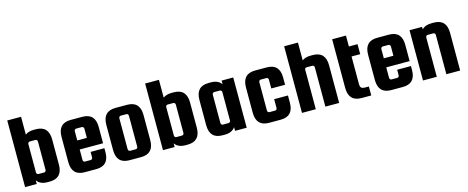

<svg xmlns="http://www.w3.org/2000/svg" viewBox="-36 -1219 4388 1801"><g transform="rotate(-15 2158.0 -318.5)"><path d="M261 -498H282Q406 -498 406 -366V-122Q406 10 282 10H261Q189 10 158 -36V0H45V-647H179V-474Q211 -498 261 -498ZM179 -382V-106Q179 -98 184.5 -92Q190 -86 198 -86H253Q261 -86 266.5 -92Q272 -98 272 -106V-382Q272 -390 266.5 -396Q261 -402 253 -402H198Q190 -402 184.5 -396Q179 -390 179 -382Z M734 -498Q858 -498 858 -366V-208H631V-106Q631 -98 636.5 -92Q642 -86 650 -86H705Q713 -86 718.5 -92Q724 -98 724 -106V-160H858V-122Q858 10 734 10H621Q497 10 497 -122V-366Q497 -498 621 -498ZM631 -296H724V-386Q724 -394 718.5 -400Q713 -406 705 -406H650Q642 -406 636.5 -400Q631 -394 631 -386Z M1293 -366V-122Q1293 10 1169 10H1056Q932 10 932 -122V-366Q932 -498 1056 -498H1169Q1293 -498 1293 -366ZM1159 -94V-395Q1159 -403 1153.5 -409Q1148 -415 1140 -415H1085Q1077 -415 1071.5 -409Q1066 -403 1066 -395V-94Q1066 -86 1071.5 -80Q1077 -74 1085 -74H1140Q1148 -74 1153.5 -80Q1159 -86 1159 -94Z M1600 -498H1621Q1745 -498 1745 -366V-122Q1745 10 1621 10H1600Q1528 10 1497 -36V0H1384V-647H1518V-474Q1550 -498 1600 -498ZM1518 -382V-106Q1518 -98 1523.5 -92Q1529 -86 1537 -86H1592Q1600 -86 1605.5 -92Q1611 -98 1611 -106V-382Q1611 -390 1605.5 -396Q1600 -402 1592 -402H1537Q1529 -402 1523.5 -396Q1518 -390 1518 -382Z M2084 -488H2197V0H2084V-36Q2053 10 1981 10H1960Q1836 10 1836 -122V-366Q1836 -498 1960 -498H1981Q2053 -498 2084 -452ZM2063 -106V-382Q2063 -390 2057.5 -396Q2052 -402 2044 -402H1989Q1981 -402 1975.5 -396Q1970 -390 1970 -382V-106Q1970 -98 1975.5 -92Q1981 -86 1989 -86H2044Q2052 -86 2057.5 -92Q2063 -98 2063 -106Z M2649 -296H2515V-382Q2515 -390 2509.5 -396Q2504 -402 2496 -402H2441Q2433 -402 2427.5 -396Q2422 -390 2422 -382V-106Q2422 -98 2427.5 -92Q2433 -86 2441 -86H2496Q2504 -86 2509.5 -92Q2515 -98 2515 -106V-192H2649V-122Q2649 10 2525 10H2412Q2288 10 2288 -122V-366Q2288 -498 2412 -498H2525Q2649 -498 2649 -366Z M2868 0H2734V-647H2868V-474Q2898 -498 2950 -498H2971Q3095 -498 3095 -366V0H2961V-382Q2961 -390 2955.5 -396Q2950 -402 2942 -402H2887Q2870 -402 2868 -384Z M3364 -77H3404V10H3310Q3186 10 3186 -122V-594H3320V-488H3404V-391H3320V-125Q3320 -97 3331 -87Q3342 -77 3364 -77Z M3711 -498Q3835 -498 3835 -366V-208H3608V-106Q3608 -98 3613.5 -92Q3619 -86 3627 -86H3682Q3690 -86 3695.5 -92Q3701 -98 3701 -106V-160H3835V-122Q3835 10 3711 10H3598Q3474 10 3474 -122V-366Q3474 -498 3598 -498ZM3608 -296H3701V-386Q3701 -394 3695.5 -400Q3690 -406 3682 -406H3627Q3619 -406 3613.5 -400Q3608 -394 3608 -386Z M4043 0H3909V-488H4031V-463Q4062 -498 4125 -498H4146Q4270 -498 4270 -366V0H4136V-382Q4136 -390 4130.5 -396Q4125 -402 4117 -402H4062Q4054 -402 4048.5 -396Q4043 -390 4043 -382Z"/></g></svg>

Font: Squada One
Style: Regular
Weight: 400
Version: Version 1.001